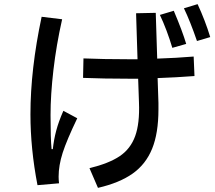

<svg xmlns="http://www.w3.org/2000/svg" viewBox="-20 -863 1040 927"><path d="M934 -843Q971 -763 995 -684L931 -665Q898 -761 868 -823ZM812 -632Q786 -719 752 -791L819 -811Q861 -712 879 -651ZM919 -496Q830 -489 741 -486L745 -366V-335Q745 -220 714.5 -145Q684 -70 620.5 -25Q557 20 453 44L412 -51Q506 -74 558 -109Q610 -144 632.5 -205.5Q655 -267 651 -368L647 -483H600Q480 -483 381 -487L383 -581Q479 -577 594 -577H644L637 -799L732 -801L739 -580Q831 -583 915 -590ZM353 -292Q302 -186 282.5 -125Q263 -64 263 -10Q263 4 265 22L161 31Q127 -145 127 -311Q127 -528 181 -782L280 -770Q252 -646 238 -525.5Q224 -405 224 -307Q224 -193 229 -143H235Q240 -189 251.5 -232.5Q263 -276 286 -328Z"/></svg>

Font: IBM Plex Sans JP Medium
Style: Regular
Weight: 500
Designer: Mike Abbink; Paul van der Laan; Pieter van Rosmalen; Wujin Sim; Yejin Wi; Jinhee Kim; Boomi Park; Yona Kim; Kichan Ma
Foundry: Sandoll Inc.
Version: Version 1.001